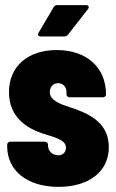

<svg xmlns="http://www.w3.org/2000/svg" viewBox="-20 -720 453 748"><path d="M139 -578H230C236 -578 241 -580 245 -585L323 -685C329 -693 325 -700 315 -700H203C197 -700 192 -698 189 -692L130 -592C125 -583 130 -578 139 -578ZM208 8C326 8 404 -51 404 -147C404 -248 317 -281 250 -303C217 -314 174 -328 174 -361C174 -377 184 -396 206 -396C224 -396 239 -383 239 -361V-353C239 -346 244 -341 251 -341H381C388 -341 393 -345 393 -352C393 -456 319 -525 201 -525C90 -525 15 -463 15 -361C15 -261 88 -220 143 -201C188 -186 237 -177 237 -145C237 -128 226 -115 207 -115C187 -115 167 -129 167 -154V-156C167 -163 162 -168 155 -168H20C13 -168 8 -163 8 -156V-150C8 -55 86 8 208 8Z"/></svg>

Font: Barlow Condensed ExtraBold
Style: Regular
Weight: 800
Width: 3
Designer: Jeremy Tribby
Foundry: Tribby Type
Version: Version 1.422;hotconv 1.0.109;makeotfexe 2.5.65596